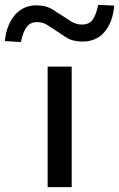

<svg xmlns="http://www.w3.org/2000/svg" viewBox="-83 -770 490 790"><path d="M113 0V-496H212V0ZM3 -597 -63 -601Q-56 -669 -21.5 -708.5Q13 -748 67 -748Q107 -748 133 -731Q159 -714 177 -703Q190 -695 209.5 -682Q229 -669 254 -669Q283 -669 297.5 -688Q312 -707 321 -750L387 -747Q381 -678 347 -638.5Q313 -599 257 -599Q216 -599 189.5 -616Q163 -633 147 -644Q133 -653 113.5 -666Q94 -679 69 -679Q42 -679 27 -659.5Q12 -640 3 -597Z"/></svg>

Font: Nunito Sans 7pt Expanded
Style: Regular
Weight: 400
Width: 7
Designer: Vernon Adams
Foundry: Vernon Adams
Version: Version 3.101;gftools[0.9.27]